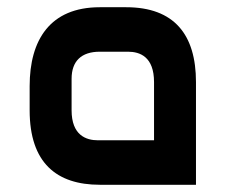

<svg xmlns="http://www.w3.org/2000/svg" viewBox="-20 -511 622 531"><path d="M256 0H522V-284C522 -415 462 -491 329 -491H256C118 -491 62 -400 62 -273V-206C62 -60 137 0 256 0ZM178 -206V-293C178 -342 205 -368 256 -368H334C367 -368 406 -354 406 -284V-123H251C218 -123 178 -137 178 -206Z"/></svg>

Font: All Genders v4
Style: Regular
Weight: 400
Designer: Rassam Alawdi
Foundry: Rassam Art
Version: Version 3.100;FEAKit 1.0